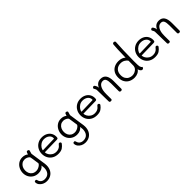

<svg xmlns="http://www.w3.org/2000/svg" viewBox="271 -2420 4216 4216"><g transform="rotate(-45 2379.5 -312.0)"><path d="M524 -118Q531 -75 534 -52Q537 -29 537 -4Q537 72 507 129.5Q477 187 422 218.5Q367 250 295 250Q242 250 196 227.5Q150 205 122.5 167.5Q95 130 95 86Q95 56 132 56Q144 56 150.5 61.5Q157 67 160 80Q172 133 207.5 159Q243 185 295 185Q375 185 418 135Q461 85 461 -4Q461 -33 453 -79Q430 -45 388.5 -24.5Q347 -4 291 -4Q217 -4 161 -38Q105 -72 75.5 -128Q46 -184 46 -249Q46 -316 75 -375Q104 -434 157.5 -470Q211 -506 281 -506Q326 -506 360.5 -493Q395 -480 414 -461Q430 -507 433 -513Q442 -530 459 -530Q474 -530 487.5 -522Q501 -514 502 -502Q502 -496 501 -493Q500 -489 494.5 -471Q489 -453 480 -418L516 -171ZM441 -163Q436 -211 417 -323L408 -375Q403 -388 385 -402.5Q367 -417 340 -427Q313 -437 283 -437Q236 -437 199.5 -412.5Q163 -388 142.5 -346Q122 -304 122 -252Q122 -205 140.5 -164.5Q159 -124 197 -99.5Q235 -75 290 -75Q322 -75 355 -88.5Q388 -102 412 -122.5Q436 -143 441 -163Z M638 -253Q638 -324 670 -383.5Q702 -443 761 -478Q820 -513 897 -513Q965 -513 1019 -485.5Q1073 -458 1103 -409Q1133 -360 1133 -297Q1133 -267 1126 -254.5Q1119 -242 1091 -241L710 -233Q710 -195 733 -155Q756 -115 798.5 -88Q841 -61 897 -61Q939 -61 969 -73.5Q999 -86 1016 -102Q1033 -118 1057 -147Q1064 -156 1079 -156Q1092 -156 1103.5 -146Q1115 -136 1115 -123Q1115 -113 1107 -102Q1075 -58 1029.5 -27Q984 4 900 4Q818 4 758.5 -31.5Q699 -67 668.5 -125.5Q638 -184 638 -253ZM1058 -302Q1068 -302 1068 -316Q1068 -376 1020 -413.5Q972 -451 899 -451Q844 -451 801 -423Q758 -395 734 -357Q710 -319 710 -293Z M1723 -118Q1730 -75 1733 -52Q1736 -29 1736 -4Q1736 72 1706 129.5Q1676 187 1621 218.5Q1566 250 1494 250Q1441 250 1395 227.5Q1349 205 1321.5 167.5Q1294 130 1294 86Q1294 56 1331 56Q1343 56 1349.5 61.5Q1356 67 1359 80Q1371 133 1406.5 159Q1442 185 1494 185Q1574 185 1617 135Q1660 85 1660 -4Q1660 -33 1652 -79Q1629 -45 1587.5 -24.5Q1546 -4 1490 -4Q1416 -4 1360 -38Q1304 -72 1274.5 -128Q1245 -184 1245 -249Q1245 -316 1274 -375Q1303 -434 1356.5 -470Q1410 -506 1480 -506Q1525 -506 1559.5 -493Q1594 -480 1613 -461Q1629 -507 1632 -513Q1641 -530 1658 -530Q1673 -530 1686.5 -522Q1700 -514 1701 -502Q1701 -496 1700 -493Q1699 -489 1693.5 -471Q1688 -453 1679 -418L1715 -171ZM1640 -163Q1635 -211 1616 -323L1607 -375Q1602 -388 1584 -402.5Q1566 -417 1539 -427Q1512 -437 1482 -437Q1435 -437 1398.5 -412.5Q1362 -388 1341.5 -346Q1321 -304 1321 -252Q1321 -205 1339.5 -164.5Q1358 -124 1396 -99.5Q1434 -75 1489 -75Q1521 -75 1554 -88.5Q1587 -102 1611 -122.5Q1635 -143 1640 -163Z M1837 -253Q1837 -324 1869 -383.5Q1901 -443 1960 -478Q2019 -513 2096 -513Q2164 -513 2218 -485.5Q2272 -458 2302 -409Q2332 -360 2332 -297Q2332 -267 2325 -254.5Q2318 -242 2290 -241L1909 -233Q1909 -195 1932 -155Q1955 -115 1997.5 -88Q2040 -61 2096 -61Q2138 -61 2168 -73.5Q2198 -86 2215 -102Q2232 -118 2256 -147Q2263 -156 2278 -156Q2291 -156 2302.5 -146Q2314 -136 2314 -123Q2314 -113 2306 -102Q2274 -58 2228.5 -27Q2183 4 2099 4Q2017 4 1957.5 -31.5Q1898 -67 1867.5 -125.5Q1837 -184 1837 -253ZM2257 -302Q2267 -302 2267 -316Q2267 -376 2219 -413.5Q2171 -451 2098 -451Q2043 -451 2000 -423Q1957 -395 1933 -357Q1909 -319 1909 -293Z M2885 -270V-36Q2885 -1 2848 -1Q2808 -1 2808 -35V-271Q2808 -359 2788 -400.5Q2768 -442 2716 -442Q2661 -442 2626 -400Q2591 -358 2577 -290Q2568 -244 2568 -177L2569 -29Q2569 -15 2559 -7.5Q2549 0 2532 0Q2513 0 2503 -8Q2493 -16 2493 -29Q2493 -118 2489 -246Q2486 -320 2486 -377Q2486 -402 2480.5 -416.5Q2475 -431 2459 -457Q2455 -463 2455 -471Q2455 -483 2468.5 -493.5Q2482 -504 2495 -504Q2508 -504 2522 -485Q2533 -469 2542.5 -446.5Q2552 -424 2552 -404V-393Q2570 -443 2610 -476Q2650 -509 2716 -509Q2885 -509 2885 -270Z M3009 -254Q3009 -332 3041 -389Q3073 -446 3131.5 -476.5Q3190 -507 3268 -507Q3324 -507 3366.5 -490.5Q3409 -474 3434 -448V-469Q3438 -626 3440.5 -698Q3443 -770 3450 -842Q3452 -856 3462 -865Q3472 -874 3488 -874Q3506 -874 3517 -864.5Q3528 -855 3527 -840Q3520 -767 3514 -589Q3508 -411 3508 -268Q3508 -122 3515 -100Q3521 -78 3529.5 -63.5Q3538 -49 3548 -49Q3551 -49 3551 -38Q3551 -23 3538 -11Q3525 1 3509 1Q3498 1 3490 -4Q3476 -12 3461.5 -30.5Q3447 -49 3442 -82Q3417 -42 3370 -19Q3323 4 3265 4Q3195 4 3137 -24Q3079 -52 3044 -110Q3009 -168 3009 -254ZM3431 -201Q3431 -245 3432 -271L3433 -354Q3416 -386 3371 -413Q3326 -440 3268 -440Q3185 -440 3135 -390Q3085 -340 3085 -251Q3085 -187 3111.5 -145Q3138 -103 3179 -83.5Q3220 -64 3263 -64Q3306 -64 3344.5 -82.5Q3383 -101 3407 -132.5Q3431 -164 3431 -201Z M3644 -253Q3644 -324 3676 -383.5Q3708 -443 3767 -478Q3826 -513 3903 -513Q3971 -513 4025 -485.5Q4079 -458 4109 -409Q4139 -360 4139 -297Q4139 -267 4132 -254.5Q4125 -242 4097 -241L3716 -233Q3716 -195 3739 -155Q3762 -115 3804.5 -88Q3847 -61 3903 -61Q3945 -61 3975 -73.5Q4005 -86 4022 -102Q4039 -118 4063 -147Q4070 -156 4085 -156Q4098 -156 4109.5 -146Q4121 -136 4121 -123Q4121 -113 4113 -102Q4081 -58 4035.5 -27Q3990 4 3906 4Q3824 4 3764.5 -31.5Q3705 -67 3674.5 -125.5Q3644 -184 3644 -253ZM4064 -302Q4074 -302 4074 -316Q4074 -376 4026 -413.5Q3978 -451 3905 -451Q3850 -451 3807 -423Q3764 -395 3740 -357Q3716 -319 3716 -293Z M4692 -270V-36Q4692 -1 4655 -1Q4615 -1 4615 -35V-271Q4615 -359 4595 -400.5Q4575 -442 4523 -442Q4468 -442 4433 -400Q4398 -358 4384 -290Q4375 -244 4375 -177L4376 -29Q4376 -15 4366 -7.5Q4356 0 4339 0Q4320 0 4310 -8Q4300 -16 4300 -29Q4300 -118 4296 -246Q4293 -320 4293 -377Q4293 -402 4287.5 -416.5Q4282 -431 4266 -457Q4262 -463 4262 -471Q4262 -483 4275.5 -493.5Q4289 -504 4302 -504Q4315 -504 4329 -485Q4340 -469 4349.5 -446.5Q4359 -424 4359 -404V-393Q4377 -443 4417 -476Q4457 -509 4523 -509Q4692 -509 4692 -270Z"/></g></svg>

Font: Mali
Style: Regular
Weight: 400
Version: Version 1.000; ttfautohint (v1.6)